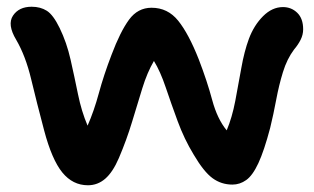

<svg xmlns="http://www.w3.org/2000/svg" viewBox="-20 -535 933 570"><path d="M241 15Q196 15 165 -23Q134 -61 111 -148Q89 -231 72.5 -300Q56 -369 28 -417Q1 -462 18.5 -488.5Q36 -515 74 -515Q100 -515 119 -503Q138 -491 157 -452Q178 -409 189.5 -358Q201 -307 211.5 -255.5Q222 -204 240 -162Q259 -205 273.5 -258.5Q288 -312 311 -372Q337 -441 363 -476.5Q389 -512 430 -512Q478 -512 509 -473.5Q540 -435 570 -359Q595 -294 610 -238Q625 -182 653 -148Q669 -186 678.5 -235.5Q688 -285 696.5 -333.5Q705 -382 719 -420Q734 -460 761 -487Q788 -514 820 -514Q845 -514 862.5 -497Q880 -480 880 -448Q880 -432 872.5 -417Q865 -402 853 -388Q832 -360 820 -321Q808 -282 800 -239Q792 -196 782 -155Q764 -87 747 -50.5Q730 -14 711 -0.5Q692 13 670 13Q637 13 611 -6Q585 -25 555 -76Q527 -122 507.5 -175Q488 -228 472 -275.5Q456 -323 437 -354Q417 -320 402.5 -273Q388 -226 372 -173Q356 -120 333 -66Q315 -24 292.5 -4.5Q270 15 241 15Z"/></svg>

Font: Shantell Sans Normal
Style: Regular
Weight: 600
Designer: Stephen Nixon, Anya Danilova, Shantell Martin
Foundry: Arrow Type
Version: Version 1.009;[a7da0bfa3]